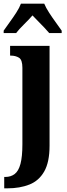

<svg xmlns="http://www.w3.org/2000/svg" viewBox="-41 -786 365 1046"><path d="M-18 240V178H-12Q18 178 39 162Q60 146 70.5 107Q81 68 81 0V-417Q81 -460 62.5 -471.5Q44 -483 18 -483H14V-536H229V8Q229 97 200 148Q171 199 119 219.5Q67 240 0 240ZM-21 -619Q-8 -638 11 -664Q30 -690 47.5 -717Q65 -744 73 -766H200Q209 -744 226.5 -717Q244 -690 263 -664Q282 -638 295 -619V-606H227Q218 -617 201.5 -634.5Q185 -652 167 -670Q149 -688 136 -702Q117 -680 89.5 -653Q62 -626 47 -606H-21Z"/></svg>

Font: Noto Serif ExtraCondensed ExtraBold
Style: Regular
Weight: 800
Width: 2
Designer: Monotype Design Team
Foundry: Monotype Imaging Inc.
Version: Version 2.013; ttfautohint (v1.8.4.7-5d5b)